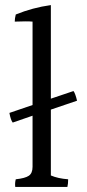

<svg xmlns="http://www.w3.org/2000/svg" viewBox="-20 -833 341 755"><path d="M108 -177V-378L30 -351Q22 -361 17 -389L108 -420V-748Q98 -749 80 -749Q62 -749 38 -748Q38 -760 42 -776Q108 -803 180 -813V-445L269 -475Q276 -466 283 -437L180 -402V-143Q208 -131 248 -128Q248 -110 245 -98H40Q38 -113 42 -128Q79 -132 93.5 -142Q108 -152 108 -177Z"/></svg>

Font: Halant
Style: Regular
Weight: 400
Designer: Hitesh Malaviya (Devanagari), Satya Rajpurohit (Latin)
Foundry: Indian Type Foundry
Version: Version 1.100;PS 1.0;hotconv 1.0.78;makeotf.lib2.5.61930; tt